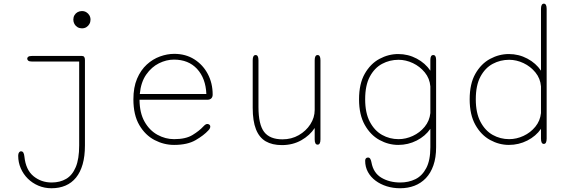

<svg xmlns="http://www.w3.org/2000/svg" viewBox="-20 -782 3135 1050"><path d="M428 -627Q415 -627 404.2 -633.2Q393.5 -639.5 387.2 -650.5Q381 -661.5 381 -674.5Q381 -688 387.2 -698.8Q393.5 -709.5 404.2 -715.5Q415 -721.5 428 -721.5Q441.5 -721.5 452 -715.2Q462.5 -709 468.8 -698.2Q475 -687.5 475 -674.5Q475 -661.5 468.8 -650.5Q462.5 -639.5 452 -633.2Q441.5 -627 428 -627ZM79.5 69.5Q79.5 58 84 51.8Q88.5 45.5 95 45.5Q103.5 45.5 107.8 52.8Q112 60 113.5 74.5Q121 147 163.2 181.5Q205.5 216 262.5 216Q308 216 341.8 196.2Q375.5 176.5 394.2 132Q413 87.5 413 13.5V-445.5H155Q141 -445.5 135 -449.8Q129 -454 129 -461Q129 -468 135 -472Q141 -476 155 -476H428.5Q444.5 -476 444.5 -454.5V13.5Q444.5 72.5 432 116.2Q419.5 160 395.8 189.2Q372 218.5 338 233Q304 247.5 261.5 247.5Q223.5 247.5 190.2 233.5Q157 219.5 132.2 195Q107.5 170.5 93.5 138.2Q79.5 106 79.5 69.5Z M932 10.5Q876.5 10.5 825.5 -16Q774.5 -42.5 742 -97.8Q709.5 -153 709.5 -239Q709.5 -304.5 729.5 -351.5Q749.5 -398.5 782.5 -428.8Q815.5 -459 855 -473.2Q894.5 -487.5 933 -487.5Q995.5 -487.5 1042.8 -457.5Q1090 -427.5 1116.5 -377.2Q1143 -327 1143 -265Q1143 -251 1135.2 -243.8Q1127.5 -236.5 1114 -236.5H743Q743.5 -164 770.8 -116.2Q798 -68.5 841.2 -44.8Q884.5 -21 932 -21Q996 -21 1033 -43.8Q1070 -66.5 1091 -89.5Q1097.5 -96.5 1102.8 -100.2Q1108 -104 1114 -104Q1120 -104 1125 -100.2Q1130 -96.5 1130 -90Q1130 -85 1127.5 -79.8Q1125 -74.5 1119.5 -69Q1095 -42 1050 -15.8Q1005 10.5 932 10.5ZM744.5 -268H1108.5Q1105 -353.5 1058 -404.8Q1011 -456 931 -456Q890 -456 849.2 -435.8Q808.5 -415.5 779.5 -374Q750.5 -332.5 744.5 -268Z M1378 -481Q1393.5 -481 1393.5 -452.5V-197Q1393.5 -101 1424.5 -60.5Q1455.5 -20 1525 -20Q1574 -20 1613.8 -42.8Q1653.5 -65.5 1677.2 -102.2Q1701 -139 1701 -181V-452.5Q1701 -481 1717 -481Q1732.5 -481 1732.5 -452.5V-19.5Q1732.5 9 1717 9Q1701 9 1701 -19.5V-82Q1674.5 -41.5 1627.8 -15Q1581 11.5 1521.5 11.5Q1468.5 11.5 1433 -9.2Q1397.5 -30 1379.8 -75Q1362 -120 1362 -192.5V-452.5Q1362 -481 1378 -481Z M2168 247.5Q2129.5 247.5 2095 236.8Q2060.5 226 2034 206.2Q2007.5 186.5 1992.2 158.8Q1977 131 1977 97Q1977 88.5 1981.2 84Q1985.5 79.5 1992.5 79.5Q2001 79.5 2005.2 87.2Q2009.5 95 2011.5 106.5Q2022 164 2066 190Q2110 216 2169 216Q2214.5 216 2251.8 197.8Q2289 179.5 2311.2 137Q2333.5 94.5 2333.5 23V-77.5Q2306 -37.5 2259 -13.5Q2212 10.5 2158 10.5Q2104.5 10.5 2055.2 -16.5Q2006 -43.5 1974.8 -99Q1943.5 -154.5 1943.5 -239Q1943.5 -324 1974.8 -378.8Q2006 -433.5 2055.2 -460Q2104.5 -486.5 2158 -486.5Q2212 -486.5 2259 -461.5Q2306 -436.5 2333.5 -395.5V-454.5Q2333.5 -481 2349.5 -481Q2365 -481 2365 -454.5V23Q2365 80 2350.2 122.2Q2335.5 164.5 2309 192.2Q2282.5 220 2246.5 233.8Q2210.5 247.5 2168 247.5ZM2159.5 -21Q2199.5 -21 2237.8 -38.8Q2276 -56.5 2302.5 -88.8Q2329 -121 2333.5 -163.5V-309.5Q2330 -353 2303.2 -385.8Q2276.5 -418.5 2238 -436.8Q2199.5 -455 2159.5 -455Q2111 -455 2069.5 -432.8Q2028 -410.5 2002.5 -363Q1977 -315.5 1977 -239Q1977 -164.5 2002.5 -116Q2028 -67.5 2069.5 -44.2Q2111 -21 2159.5 -21Z M2954 5Q2938.5 5 2938.5 -24V-77.5Q2911 -37.5 2864 -13.5Q2817 10.5 2763 10.5Q2709.5 10.5 2660.2 -16.5Q2611 -43.5 2579.8 -99Q2548.5 -154.5 2548.5 -239Q2548.5 -324 2579.8 -378.8Q2611 -433.5 2660.2 -460Q2709.5 -486.5 2763 -486.5Q2817 -486.5 2864 -461.5Q2911 -436.5 2938.5 -395.5V-733.5Q2938.5 -747.5 2942.5 -754.8Q2946.5 -762 2954 -762Q2969.5 -762 2969.5 -733.5V-24Q2969.5 5 2954 5ZM2938.5 -163.5V-309.5Q2935 -353 2908.2 -385.8Q2881.5 -418.5 2843 -436.8Q2804.5 -455 2764.5 -455Q2716 -455 2674.5 -432.8Q2633 -410.5 2607.5 -363Q2582 -315.5 2582 -239Q2582 -164.5 2607.5 -116Q2633 -67.5 2674.5 -44.2Q2716 -21 2764.5 -21Q2804.5 -21 2842.8 -38.8Q2881 -56.5 2907.5 -88.8Q2934 -121 2938.5 -163.5Z"/></svg>

Font: Sono ExtraLight Monospace ExtraLight
Style: Regular
Weight: 250
Version: Version 2.112